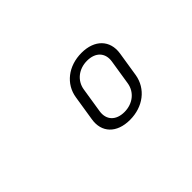

<svg xmlns="http://www.w3.org/2000/svg" viewBox="-44 -936 688 688"><g transform="rotate(-45 300.0 -591.5)"><path d="M326 -445C393 -445 444 -485 454 -544L469 -639C478 -698 439 -738 373 -738C306 -738 255 -698 246 -639L231 -544C221 -485 259 -445 326 -445ZM332 -479C289 -479 265 -505 271 -544L286 -639C292 -678 325 -704 367 -704C410 -704 434 -678 428 -639L413 -544C407 -505 374 -479 332 -479Z"/></g></svg>

Font: JetBrains Mono ExtraLight
Style: Italic
Weight: 240
Italic angle: -9°
Monospace: yes
Designer: Philipp Nurullin, Konstantin Bulenkov
Foundry: JetBrains
Version: Version 2.305